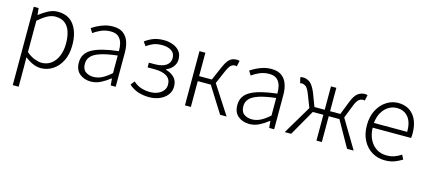

<svg xmlns="http://www.w3.org/2000/svg" viewBox="-59 -1067 4048 1824"><g transform="rotate(15 1965.0 -154.5)"><path d="M100.1 237.8V-533.2H147.9L154.8 -467.8H157.2Q195.8 -498 241 -522.5Q286.1 -546.9 335 -546.9Q441.4 -546.9 495.1 -472.4Q548.8 -397.9 548.8 -274.9Q548.8 -184.1 516.1 -119.6Q483.4 -55.2 429.9 -21Q376.5 13.2 314 13.2Q276.4 13.2 236.8 -3.7Q197.3 -20.5 157.2 -51.8L158.2 45.9V237.8ZM309.1 -38.1Q360.8 -38.1 401.1 -67.4Q441.4 -96.7 464.1 -150.1Q486.8 -203.6 486.8 -274.9Q486.8 -338.9 470.9 -388.9Q455.1 -439 419.2 -467.5Q383.3 -496.1 324.2 -496.1Q285.6 -496.1 245.1 -474.1Q204.6 -452.1 158.2 -411.1V-103Q200.7 -66.9 240.2 -52.5Q279.8 -38.1 309.1 -38.1Z M805.7 13.2Q741.2 13.2 696 -23.2Q650.9 -59.6 650.9 -133.8Q650.9 -222.7 732.7 -268.8Q814.5 -314.9 990.7 -335Q991.7 -374.5 982.2 -411.4Q972.7 -448.2 946 -472.2Q919.4 -496.1 868.7 -496.1Q816.4 -496.1 772.5 -476.1Q728.5 -456.1 700.7 -435.1L674.8 -477.1Q695.3 -491.2 726.1 -507.3Q756.8 -523.4 795.2 -535.2Q833.5 -546.9 877 -546.9Q940.4 -546.9 978 -519.3Q1015.6 -491.7 1032.2 -444.3Q1048.8 -397 1048.8 -337.9V0H1000L993.7 -67.9H991.7Q951.2 -35.2 904.1 -11Q856.9 13.2 805.7 13.2ZM817.9 -36.1Q862.3 -36.1 903.1 -56.9Q943.8 -77.6 990.7 -119.1V-292Q885.7 -279.8 824 -259.3Q762.2 -238.8 735.6 -208.5Q709 -178.2 709 -137.2Q709 -82 741.2 -59.1Q773.4 -36.1 817.9 -36.1Z M1379.9 13.2Q1323.7 13.2 1274.2 -2.2Q1224.6 -17.6 1179.7 -56.2L1209 -96.2Q1247.1 -62 1288.6 -49.1Q1330.1 -36.1 1376 -36.1Q1416.5 -36.1 1450 -49.8Q1483.4 -63.5 1503.7 -88.6Q1523.9 -113.8 1523.9 -148.9Q1523.9 -202.1 1481.7 -229.5Q1439.5 -256.8 1362.8 -256.8H1293.9V-303.2H1348.6Q1424.3 -303.2 1462.6 -329.8Q1501 -356.4 1501 -401.9Q1501 -450.7 1465.3 -473.9Q1429.7 -497.1 1376 -497.1Q1324.7 -497.1 1290.3 -483.6Q1255.9 -470.2 1222.7 -445.8L1194.8 -484.9Q1230 -512.2 1273.9 -529.5Q1317.9 -546.9 1377.9 -546.9Q1426.8 -546.9 1468 -531.2Q1509.3 -515.6 1533.9 -484.6Q1558.6 -453.6 1558.6 -407.2Q1558.6 -365.7 1534.4 -334Q1510.3 -302.2 1468.8 -285.2V-279.8Q1515.1 -268.6 1549.6 -236.1Q1584 -203.6 1584 -145Q1584 -97.7 1556.2 -62Q1528.3 -26.4 1481.9 -6.6Q1435.5 13.2 1379.9 13.2Z M1730 0V-533.2H1788.1V-303.2H1913.1L1968.8 -432.1Q1989.7 -481 2009.3 -505.6Q2028.8 -530.3 2049.6 -538.6Q2070.3 -546.9 2094.7 -546.9Q2111.8 -546.9 2122.1 -542L2109.9 -485.8Q2104.5 -487.3 2101.8 -488Q2099.1 -488.8 2092.8 -488.8Q2071.8 -488.8 2053.5 -474.4Q2035.2 -460 2011.7 -405.8L1958 -280.8L2139.6 0H2075.7L1916 -253.9H1788.1V0Z M2364.3 13.2Q2299.8 13.2 2254.6 -23.2Q2209.5 -59.6 2209.5 -133.8Q2209.5 -222.7 2291.3 -268.8Q2373 -314.9 2549.3 -335Q2550.3 -374.5 2540.8 -411.4Q2531.2 -448.2 2504.6 -472.2Q2478 -496.1 2427.2 -496.1Q2375 -496.1 2331.1 -476.1Q2287.1 -456.1 2259.3 -435.1L2233.4 -477.1Q2253.9 -491.2 2284.7 -507.3Q2315.4 -523.4 2353.8 -535.2Q2392.1 -546.9 2435.5 -546.9Q2499 -546.9 2536.6 -519.3Q2574.2 -491.7 2590.8 -444.3Q2607.4 -397 2607.4 -337.9V0H2558.6L2552.2 -67.9H2550.3Q2509.8 -35.2 2462.6 -11Q2415.5 13.2 2364.3 13.2ZM2376.5 -36.1Q2420.9 -36.1 2461.7 -56.9Q2502.4 -77.6 2549.3 -119.1V-292Q2444.3 -279.8 2382.6 -259.3Q2320.8 -238.8 2294.2 -208.5Q2267.6 -178.2 2267.6 -137.2Q2267.6 -82 2299.8 -59.1Q2332 -36.1 2376.5 -36.1Z M2711.4 0 2878.4 -280.8 2829.6 -405.8Q2809.1 -458.5 2789.6 -473.6Q2770 -488.8 2748.5 -488.8Q2743.2 -488.8 2740.5 -488Q2737.8 -487.3 2732.4 -485.8L2719.2 -542Q2731 -546.9 2746.6 -546.9Q2783.2 -546.9 2814 -523.9Q2844.7 -501 2873.5 -432.1L2922.4 -303.2H3023.4V-533.2H3076.2V-303.2H3177.2L3227.5 -432.1Q3254.4 -501 3285.9 -523.9Q3317.4 -546.9 3353.5 -546.9Q3370.1 -546.9 3380.4 -542L3368.2 -485.8Q3363.3 -487.3 3360.4 -488Q3357.4 -488.8 3351.6 -488.8Q3330.6 -488.8 3310.5 -473.6Q3290.5 -458.5 3270.5 -405.8L3221.2 -280.8L3389.2 0H3324.2L3181.2 -253.9H3076.2V0H3023.4V-253.9H2919.4L2774.4 0Z M3696.3 13.2Q3627.4 13.2 3571.3 -20.3Q3515.1 -53.7 3481.7 -116.2Q3448.2 -178.7 3448.2 -266.1Q3448.2 -352.5 3481.7 -415.5Q3515.1 -478.5 3568.6 -512.7Q3622.1 -546.9 3682.1 -546.9Q3778.8 -546.9 3833.5 -481.4Q3888.2 -416 3888.2 -298.8Q3888.2 -276.4 3885.3 -256.8H3507.3Q3508.8 -191.9 3533.4 -142.1Q3558.1 -92.3 3601.3 -64.2Q3644.5 -36.1 3702.1 -36.1Q3744.6 -36.1 3779.3 -48.6Q3814 -61 3844.2 -82L3866.2 -39.1Q3834 -18.6 3793.9 -2.7Q3753.9 13.2 3696.3 13.2ZM3507.3 -303.2H3835Q3835 -399.9 3793.9 -448.5Q3752.9 -497.1 3683.1 -497.1Q3639.6 -497.1 3601.6 -473.9Q3563.5 -450.7 3538.1 -407.2Q3512.7 -363.8 3507.3 -303.2Z"/></g></svg>

Font: Source Han Sans CN Light
Style: Regular
Weight: 300
Designer: Ryoko NISHIZUKA  (kana, bopomofo & ideographs); Paul D. Hunt (Latin, Greek & Cyrillic); Sandoll Communications , Soo-you
Foundry: Adobe
Version: Version 2.000;hotconv 1.0.107;makeotfexe 2.5.65593